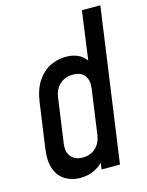

<svg xmlns="http://www.w3.org/2000/svg" viewBox="-115 -822 696 906"><g transform="rotate(-15 233.0 -369.0)"><path d="M164.5 12.5Q124 12.5 92.5 -5.8Q61 -24 45.8 -62.5Q30.5 -101 39 -162L70 -383.5Q79 -445 105 -483.5Q131 -522 167.5 -539.8Q204 -557.5 244 -557.5Q286 -557.5 313.8 -540Q341.5 -522.5 354.5 -490.5L336.5 -470L375 -750H465L360 0H270L281 -75L293.5 -54.5Q272 -23.5 239.5 -5.5Q207 12.5 164.5 12.5ZM200 -77.5Q239 -77.5 263.5 -101.2Q288 -125 293 -161.5L324 -383.5Q329 -420.5 311.5 -444Q294 -467.5 254.5 -467.5Q217 -467.5 191.2 -444.8Q165.5 -422 160 -383.5L129 -162Q124 -125 142.5 -101.2Q161 -77.5 200 -77.5Z"/></g></svg>

Font: Mohave Light Medium
Style: Italic
Weight: 500
Italic angle: -8°
Version: Version 2.003